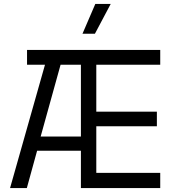

<svg xmlns="http://www.w3.org/2000/svg" viewBox="-20 -953 892 973"><path d="M31 0H116L168 -189H390V0H792V-77H468V-313H775V-387H468V-625H792V-700H117V-625H208ZM186 -261 287 -625H390V-261ZM398 -782H461L541 -933H463Z"/></svg>

Font: Finlandica
Style: Regular
Weight: 400
Designer: Niklas Ekholm, Juho Hiilivirta, Jaakko Suomalainen
Foundry: Helsinki Type Studio
Version: Version 2.000;Glyphs 3.2 (3202)